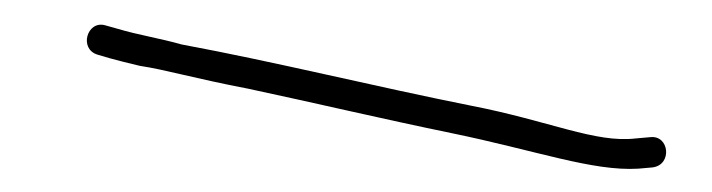

<svg xmlns="http://www.w3.org/2000/svg" viewBox="-25 -102 857 231"><g transform="rotate(5 403.0 14.0)"><path d="M89 -9 104 -6C115 -4 127 -2 141 0C173 2 205 9 273 16C354 26 436 38 522 48C625 60 695 79 749 71L766 68C790 63 783 27 760 32L743 35C695 45 638 23 542 13C424 0 303 -19 189 -30C163 -35 135 -37 111 -42L95 -45C73 -49 66 -14 89 -9Z"/></g></svg>

Font: Stray Cat
Style: UltExt
Weight: 400
Version: Version 1.0